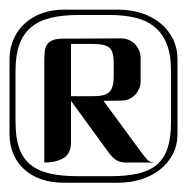

<svg xmlns="http://www.w3.org/2000/svg" viewBox="-20 -781 394 404"><path d="M235.4 -700.2Q243.7 -700.2 251 -697Q258.3 -693.8 263.9 -688.2Q269.5 -682.6 272.7 -675Q275.9 -667.5 275.9 -658.7V-610.8Q275.9 -593.8 264.2 -581.5Q252.4 -569.3 235.4 -569.3L197.8 -568.8L280.3 -456.5Q285.2 -450.2 289.8 -445.1Q294.4 -439.9 303.2 -439.5Q303.2 -439 300 -439Q296.9 -439 293 -439H283.2H244.6Q233.9 -439 225.8 -443.4Q217.8 -447.8 208 -460.9L129.4 -568.8V-481.4Q129.4 -458 113.8 -448.5Q98.1 -439 73.2 -439V-655.8Q73.2 -666.5 74.5 -674.8Q75.7 -683.1 80.1 -688.7Q84.5 -694.3 92.5 -697Q100.6 -699.7 114.7 -699.7ZM129.4 -688.5V-578.6H177.2Q200.7 -578.6 210 -587.4Q219.2 -596.2 219.2 -619.6V-649.9Q219.2 -672.9 210 -680.7Q200.7 -688.5 177.2 -688.5ZM228.5 -760.7Q254.9 -760.7 277.6 -753.4Q300.3 -746.1 317.1 -732.4Q334 -718.8 343.8 -699.2Q353.5 -679.7 353.5 -655.8V-499.5Q353.5 -476.1 343.8 -457Q334 -438 317.1 -424.6Q300.3 -411.1 277.6 -403.8Q254.9 -396.5 228.5 -396.5H114.3Q87.9 -396.5 66.9 -403.8Q45.9 -411.1 31 -424.6Q16.1 -438 8.1 -457Q0 -476.1 0 -499.5V-655.8Q0 -679.7 8.8 -699.2Q17.6 -718.8 33 -732.4Q48.3 -746.1 69.1 -753.4Q89.8 -760.7 114.3 -760.7ZM145.5 -749.5Q111.8 -749.5 86.7 -743.4Q61.5 -737.3 45.2 -723.4Q28.8 -709.5 20.8 -687.3Q12.7 -665 12.7 -633.3V-523.9Q12.7 -492.2 20 -470.5Q27.3 -448.7 43.2 -435.3Q59.1 -421.9 84.2 -416Q109.4 -410.2 145.5 -410.2H210.4Q246.1 -410.2 271 -416Q295.9 -421.9 311 -435.3Q326.2 -448.7 333 -470.5Q339.8 -492.2 339.8 -523.9V-633.3Q339.8 -665 331.3 -687.3Q322.8 -709.5 306.4 -723.4Q290 -737.3 265.9 -743.4Q241.7 -749.5 210.4 -749.5Z"/></svg>

Font: Unique
Style: Regular
Weight: 400
Designer: Anna Pocius (aka Artmaker)
Foundry: Anna Pocius
Version: Version 1.000 2013 initial release